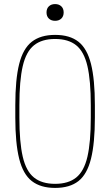

<svg xmlns="http://www.w3.org/2000/svg" viewBox="-20 -911 540 941"><path d="M250 10Q179 10 136 -23.5Q93 -57 74 -133Q55 -209 55 -335V-395Q55 -522 74 -597.5Q93 -673 136 -706.5Q179 -740 250 -740Q322 -740 364.5 -706.5Q407 -673 426 -597.5Q445 -522 445 -395V-335Q445 -209 426 -133Q407 -57 364.5 -23.5Q322 10 250 10ZM250 -10Q315 -10 353.5 -41Q392 -72 408.5 -143Q425 -214 425 -335V-395Q425 -516 408.5 -587Q392 -658 353.5 -689Q315 -720 250 -720Q185 -720 146.5 -689Q108 -658 91.5 -587Q75 -516 75 -395V-335Q75 -214 91.5 -143Q108 -72 146.5 -41Q185 -10 250 -10ZM250 -809Q231 -809 219.5 -820Q208 -831 208 -850Q208 -869 219.5 -880Q231 -891 250 -891Q269 -891 280.5 -880Q292 -869 292 -850Q292 -831 280.5 -820Q269 -809 250 -809Z"/></svg>

Font: M PLUS Code Latin Thin
Style: Regular
Weight: 250
Designer: Coji Morishita
Foundry: UNDERFOREST DESIGN
Version: Version 1.002; ttfautohint (v1.8.3)